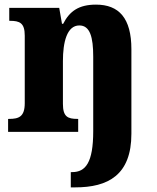

<svg xmlns="http://www.w3.org/2000/svg" viewBox="-20 -570 677 830"><path d="M286 240H305C447 240 548 187 548 8V-357C548 -492 494 -550 395 -550C321 -550 281 -522 253 -467H248L236 -536H20V-480H23C65 -480 87 -471 87 -416V-124C87 -65 61 -56 19 -56H15V0H318V-56H315C273 -56 252 -65 252 -121V-306C252 -387 269 -460 323 -460C369 -460 383 -410 383 -325V-3C383 133 350 174 292 174H286Z"/></svg>

Font: Noto Serif Tamil SemiCondensed ExtraBold
Style: Regular
Weight: 800
Width: 4
Designer: Indian Type Foundry, Tom Grace, and the Monotype Design Team
Foundry: Monotype Imaging Inc.
Version: Version 2.004